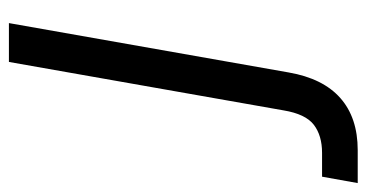

<svg xmlns="http://www.w3.org/2000/svg" viewBox="-348 -382 803 420"><g transform="rotate(-90 53.0 -171.5)"><path d="M-137 210 -123 132H-71Q-33 132 -9.5 114Q14 96 22 48L128 -553H213L105 59Q92 134 49 172Q6 210 -65 210Z"/></g></svg>

Font: Open Sauce Sans
Style: Italic
Weight: 400
Italic angle: -10°
Designer: Alfredo Marco Pradil
Foundry: Creative Sauce Fz LLC
Version: Version 1.477